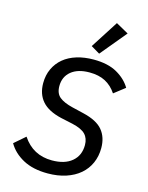

<svg xmlns="http://www.w3.org/2000/svg" viewBox="-139 -1040 879 1137"><g transform="rotate(15 300.0 -471.0)"><path d="M266 12Q176 12 115 -21Q54 -54 23 -108L90 -166Q154 -69 271 -69Q349 -69 393 -106Q437 -143 437 -207Q437 -248 413.5 -272.5Q390 -297 333 -310L259 -326Q178 -345 140.5 -388Q103 -431 103 -498Q103 -547 121.5 -586.5Q140 -626 173 -653.5Q206 -681 253 -695.5Q300 -710 357 -710Q445 -710 501 -678Q557 -646 585 -598L518 -546Q490 -588 450 -609Q410 -630 353 -630Q281 -630 240.5 -596.5Q200 -563 200 -506Q200 -461 227 -439Q254 -417 308 -404L379 -387Q464 -367 499.5 -324Q535 -281 535 -215Q535 -165 516.5 -123Q498 -81 463 -51Q428 -21 378 -4.5Q328 12 266 12ZM378 -752 324 -784 433 -954 510 -911Z"/></g></svg>

Font: IBM Plex Mono Text
Style: Italic
Weight: 450
Italic angle: -9°
Monospace: yes
Designer: Mike Abbink, Paul van der Laan, Pieter van Rosmalen
Foundry: Bold Monday
Version: Version 2.1